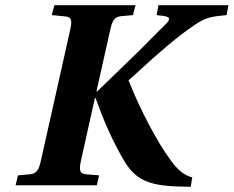

<svg xmlns="http://www.w3.org/2000/svg" viewBox="-20 -712 898 738"><path d="M40 0H352L361 -38L311 -42C283 -45 284 -62 292 -98L345 -336H347C377 -253 405 -187 445 -115C491 -31 532 2 671 5L713 6L719 -30L707 -34C685 -42 662 -60 636 -96C579 -173 516 -300 485 -377L474 -403L514 -439C587 -507 663 -572 725 -614C772 -646 790 -648 851 -654L858 -692H589L582 -654L607 -651C638 -647 635 -636 612 -614C582 -586 534 -534 478 -481L353 -360L351 -362L403 -594C411 -630 418 -648 447 -650L491 -654L501 -692H189L179 -654L230 -649C258 -647 257 -630 249 -594L138 -98C130 -62 123 -44 94 -42L49 -38Z"/></svg>

Font: Heuristica
Style: Bold Italic
Weight: 700
Italic angle: -13°
Version: Version 1.0.1